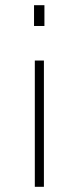

<svg xmlns="http://www.w3.org/2000/svg" viewBox="-20 -519 301 739"><path d="M151 -499V-419H111V-499ZM149 -286V200H114V-286Z"/></svg>

Font: TypoPRO Titillium Title
Style: Regular
Weight: 250
Designer: Campivisivi
Foundry: Accademia di Belle Arti di Urbino and students of MA course of Visual design
Version: 1.000